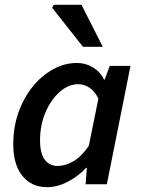

<svg xmlns="http://www.w3.org/2000/svg" viewBox="-20 -764 584 796"><path d="M175 12Q111 12 73 -34.5Q35 -81 35 -167Q35 -238 57 -299Q79 -360 116 -405.5Q153 -451 200.5 -477Q248 -503 299 -503Q335 -503 365.5 -484.5Q396 -466 412 -434H414L435 -491H521L423 0H335L340 -68H337Q303 -32 260 -10Q217 12 175 12ZM219 -76Q251 -76 284.5 -95.5Q318 -115 348 -159L388 -355Q372 -387 350 -401Q328 -415 305 -415Q264 -415 227.5 -383Q191 -351 168.5 -298Q146 -245 146 -182Q146 -128 165.5 -102Q185 -76 219 -76ZM324 -570 196 -732 203 -744H318L406 -570Z"/></svg>

Font: Source Sans 3 Semibold
Style: Italic
Weight: 600
Italic angle: -11°
Designer: Paul D. Hunt
Foundry: Adobe
Version: Version 3.052;hotconv 1.1.0;makeotfexe 2.6.0